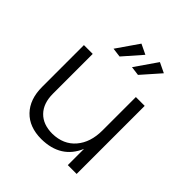

<svg xmlns="http://www.w3.org/2000/svg" viewBox="-200 -897 1045 1045"><g transform="rotate(45 322.5 -374.5)"><path d="M354 -723.1 261.2 -617.2 208 -624 295.9 -751ZM402.8 -617.2 350.1 -624 438 -751 496.1 -723.1ZM480 -523.9H547.9V0H480V-125Q427.2 0.5 277.8 2Q185.1 2 132.6 -52.5Q80.1 -106.9 80.1 -202.1V-523.9H147.9V-217.8Q147.9 -143.6 188 -102.3Q228 -61 299.8 -61Q383.8 -62.5 431.9 -118.7Q480 -174.8 480 -267.1Z"/></g></svg>

Font: Montserrat arm Light
Style: Regular
Weight: 300
Designer: Julieta Ulanovsky
Foundry: Julieta Ulanovsky
Version: Version 6.000;PS 006.000;hotconv 1.0.88;makeotf.lib2.5.64775